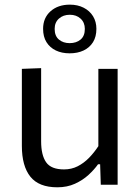

<svg xmlns="http://www.w3.org/2000/svg" viewBox="-20 -791 599 822"><path d="M225.6 10.9Q146.4 10.9 110 -34.6Q73.6 -80.1 73.6 -166.5Q73.6 -199.4 73.6 -223.7Q73.6 -248 73.6 -271.5Q73.6 -316 73.6 -353.2Q73.6 -390.3 73.6 -424.9Q73.6 -459.5 73.6 -496.2L156.1 -499.3Q156.1 -444.5 156.1 -391.5Q156.1 -338.4 156.1 -279.8V-186.2Q156.1 -126.8 177.5 -96.3Q198.8 -65.7 254.2 -65.7Q286 -65.7 312.6 -79.2Q339.2 -92.8 361.2 -115.3Q383.2 -137.9 401.1 -165.3V-279.8Q401.1 -338.4 401.1 -389.9Q401.1 -441.4 401.1 -496.2H483.6Q483.6 -441.4 483.6 -388.9Q483.6 -336.4 483.6 -271.5V-218.8Q483.6 -157.6 483.6 -106.4Q483.6 -55.3 483.6 0H411.5L408.7 -87.7H399.7Q383.9 -65.2 359.2 -42.4Q334.4 -19.7 301 -4.4Q267.6 10.9 225.6 10.9ZM278.1 -562.7Q244.5 -562.7 219.1 -574.9Q193.6 -587.1 179 -610.5Q164.5 -633.8 164.5 -667.5Q164.5 -714.3 196.3 -742.7Q228.1 -771.1 279.1 -771.1Q312.7 -771.1 338.3 -757.9Q364 -744.8 378.4 -721.4Q392.7 -698 392.7 -667.5Q392.7 -633.7 378.2 -610.4Q363.6 -587.1 337.9 -574.9Q312.2 -562.7 278.1 -562.7ZM278.1 -606.3Q306.7 -606.3 325 -621.6Q343.2 -636.9 343.2 -667.2Q343.2 -694.6 325.1 -711.2Q307.1 -727.8 279.1 -727.8Q250.6 -727.8 232.3 -711.4Q214 -695 214 -667.2Q214 -636.9 232.3 -621.6Q250.5 -606.3 278.1 -606.3Z"/></svg>

Font: Commissioner Thin
Style: Regular
Weight: 100
Designer: Kostas Bartsokas
Foundry: Kostas Bartsokas
Version: Version 1.001;gftools[0.9.23]